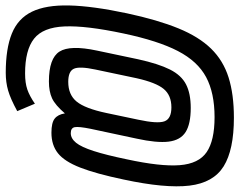

<svg xmlns="http://www.w3.org/2000/svg" viewBox="-106 -742 854 685"><g transform="rotate(90 321.5 -400.0)"><path d="M239 7Q153 7 99.2 -14.8Q45.5 -36.5 21.2 -86.5Q-3 -136.5 -1 -219.8Q1 -303 27 -425.5Q50.5 -535 80.5 -608.5Q110.5 -682 153 -725.5Q195.5 -769 255.8 -788Q316 -807 399.5 -807Q514 -807 572.8 -770.5Q631.5 -734 641.8 -648.2Q652 -562.5 620 -413.5Q599.5 -315.5 577.5 -259Q555.5 -202.5 526.2 -179.2Q497 -156 453 -156Q417.5 -156 402.8 -167.5Q388 -179 384 -204Q354.5 -169.5 330.2 -158.2Q306 -147 270 -147Q187.5 -147 163.5 -184.8Q139.5 -222.5 160 -318.5L191 -465.5Q207 -538 227.5 -578.8Q248 -619.5 280.5 -636.2Q313 -653 364.5 -653Q421.5 -653 450.5 -634.8Q479.5 -616.5 484.8 -574.2Q490 -532 474 -459.5L439 -295.5Q430.5 -253.5 433.2 -239.2Q436 -225 454.5 -225Q473.5 -225 488.8 -243.8Q504 -262.5 518.2 -306.5Q532.5 -350.5 548 -425.5Q574 -545.5 568.8 -613.5Q563.5 -681.5 522.2 -709.8Q481 -738 397.5 -738Q311 -738 254.5 -707.8Q198 -677.5 161.5 -607Q125 -536.5 99 -413.5Q70.5 -279.5 73.8 -202.8Q77 -126 117.5 -94Q158 -62 241.5 -62Q275.5 -62 298.8 -70Q322 -78 349.5 -97L376 -34Q332 -10 302.5 -1.5Q273 7 239 7ZM271.5 -216Q317.5 -216 342 -246Q366.5 -276 382.5 -351.5L406.5 -465.5Q421.5 -535 412.2 -559.5Q403 -584 362.5 -584Q319.5 -584 296.8 -556.5Q274 -529 258.5 -459.5L227.5 -312.5Q215.5 -256 224.8 -236Q234 -216 271.5 -216Z"/></g></svg>

Font: Victor Mono Thin
Style: Italic
Weight: 100
Italic angle: -12°
Monospace: yes
Designer: Rune Bjørnerås
Version: Version 1.561;gftools[0.9.30]